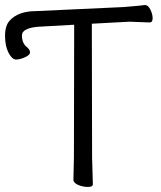

<svg xmlns="http://www.w3.org/2000/svg" viewBox="-42 -730 639 761"><path d="M447 -702Q470 -704 494 -706Q518 -708 530 -710H533Q545 -710 554 -692Q563 -674 563 -657.5Q563 -641 551 -641L471 -644L322 -636L323 -106L326 0Q326 11 306.5 11Q287 11 268 3Q249 -5 249 -18L251 -107L252 -632L110 -624Q81 -622 63 -613.5Q45 -605 45 -590Q45 -558 65 -543Q77 -533 77 -522.5Q77 -512 57 -503Q37 -494 21.5 -494Q6 -494 -8 -520.5Q-22 -547 -22 -588Q-22 -629 -3 -649Q31 -686 101 -686Z"/></svg>

Font: LXGW Bright GB
Style: Regular
Weight: 400
Designer: Christian Thalmann (Catharsis Fonts)
Foundry: LXGW / Christian Thalmann (Catharsis Fonts) / Fontworks Inc.
Version: Version 5.510